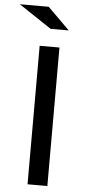

<svg xmlns="http://www.w3.org/2000/svg" viewBox="-88 -933 429 967"><g transform="rotate(5 126.0 -450.0)"><path d="M189.9 -700.2V0H89.8V-700.2ZM229 -790H137.2L-27.8 -899.9H118.2Z"/></g></svg>

Font: Aldrich
Style: Regular
Weight: 400
Designer: Matthew Desmond
Foundry: Matthew Desmond
Version: Version 1.002 2011